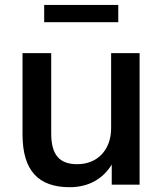

<svg xmlns="http://www.w3.org/2000/svg" viewBox="-20 -757 668 787"><path d="M265.6 10.3C342.8 10.3 401.9 -23.4 438 -82.5V0H552.2V-539.1H435.5V-231.9C435.5 -142.1 378.9 -84 296.9 -84C225.6 -84 189.9 -119.6 189.9 -210.4V-539.1H72.3V-206.5C72.3 -57.1 137.7 10.3 265.6 10.3ZM464.8 -666V-736.8H161.1V-666Z"/></svg>

Font: Winston Medium
Style: Regular
Weight: 500
Designer: Vernon Adams, Kim Jin-seong, David Berlow, Cristiano Sobral
Foundry: The Winston Project Authors
Version: Version 3.004